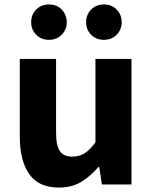

<svg xmlns="http://www.w3.org/2000/svg" viewBox="-20 -829 686 863"><path d="M245 14Q153 14 111 -47Q69 -108 69 -214V-564H232V-234Q232 -173 249.5 -149Q267 -125 304 -125Q336 -125 360 -140Q384 -155 409 -189V-564H571V0H438L426 -79H423Q387 -37 345 -11.5Q303 14 245 14ZM200 -650Q165 -650 142.5 -673Q120 -696 120 -729Q120 -763 142.5 -786Q165 -809 200 -809Q235 -809 257.5 -786Q280 -763 280 -729Q280 -696 257.5 -673Q235 -650 200 -650ZM447 -650Q412 -650 389.5 -673Q367 -696 367 -729Q367 -763 389.5 -786Q412 -809 447 -809Q482 -809 504.5 -786Q527 -763 527 -729Q527 -696 504.5 -673Q482 -650 447 -650Z"/></svg>

Font: Noto Sans TC Thin ExtraBold
Style: Regular
Weight: 800
Version: Version 2.004-H2;hotconv 1.0.118;makeotfexe 2.5.65603